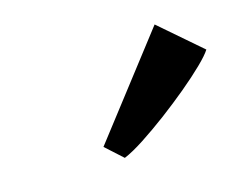

<svg xmlns="http://www.w3.org/2000/svg" viewBox="-50 -949 501 393"><g transform="rotate(-15 201.0 -753.0)"><path d="M136 -662 302 -877 391 -800Q384.5 -789.5 366 -771.5Q347.5 -753.5 322 -732.2Q296.5 -711 268.8 -690.2Q241 -669.5 215.8 -653Q190.5 -636.5 172.5 -629Z"/></g></svg>

Font: Merriweather 28pt ExtraBold
Style: Italic
Weight: 800
Italic angle: -7.8°
Version: Version 2.101